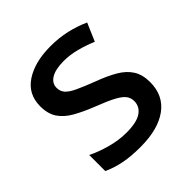

<svg xmlns="http://www.w3.org/2000/svg" viewBox="-155 -667 795 795"><g transform="rotate(-45 243.0 -269.5)"><path d="M442 -152Q442 -74 384.5 -32Q327 10 224 10Q167 10 125.5 1.5Q84 -7 50 -23V-117Q86 -99 133 -86Q180 -73 224 -73Q285 -73 312.5 -92Q340 -111 340 -143Q340 -162 329 -176.5Q318 -191 290 -206Q262 -221 210 -241Q159 -261 123 -281.5Q87 -302 68 -330.5Q49 -359 49 -403Q49 -474 106 -511.5Q163 -549 255 -549Q305 -549 348.5 -539Q392 -529 432 -511L398 -432Q363 -447 325 -457Q287 -467 251 -467Q202 -467 176.5 -451.5Q151 -436 151 -409Q151 -389 163 -375Q175 -361 204.5 -347Q234 -333 284 -314Q335 -295 370 -274.5Q405 -254 423.5 -225Q442 -196 442 -152Z"/></g></svg>

Font: Noto Sans Meetei Mayek Medium
Style: Regular
Weight: 500
Designer: Monotype Design Team and Neelakash Kshetrimayum
Foundry: Monotype Imaging Inc.
Version: Version 2.002; ttfautohint (v1.8.4.7-5d5b)